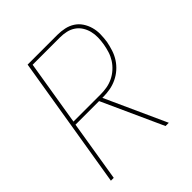

<svg xmlns="http://www.w3.org/2000/svg" viewBox="-200 -868 1001 1001"><g transform="rotate(-45 300.0 -367.5)"><path d="M43 0 164 -735H383Q410 -735 435.5 -729.5Q461 -724 482 -710.5Q503 -697 517 -676Q531 -655 538 -630Q545 -605 544.5 -578.5Q544 -552 540 -525Q535 -500 527 -475Q519 -450 504.5 -427.5Q490 -405 469.5 -387Q449 -369 424.5 -357.5Q400 -346 374.5 -341.5Q349 -337 324 -337H317L470 0H446L293 -337H119L64 0ZM123 -356H324Q347 -356 370 -360Q393 -364 415 -374.5Q437 -385 456 -402Q475 -419 488 -439.5Q501 -460 508 -482.5Q515 -505 519 -528Q523 -552 523.5 -575.5Q524 -599 518.5 -621Q513 -643 501 -662Q489 -681 470.5 -693.5Q452 -706 429.5 -711Q407 -716 383 -716H182Z"/></g></svg>

Font: Iosevka SS04 Thin Extended
Style: Italic
Weight: 100
Width: 7
Italic angle: -9°
Monospace: yes
Designer: Belleve Invis
Foundry: Belleve Invis
Version: Version 19.0.0; ttfautohint (v1.8.4)